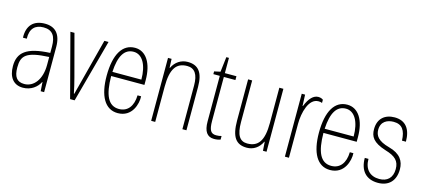

<svg xmlns="http://www.w3.org/2000/svg" viewBox="-54 -1101 3444 1556"><g transform="rotate(15 1668.0 -323.0)"><path d="M165 10C233 10 283 -29 306 -76H308L313 0H342V-378C342 -488 292 -538 206 -538C113 -538 58 -485 62 -382H94C91 -468 134 -506 203 -506C279 -506 308 -459 308 -373V-320C109 -311 43 -252 43 -139C43 -48 85 10 165 10ZM169 -22C106 -22 80 -59 80 -138C80 -236 115 -277 308 -286V-219C308 -96 247 -22 169 -22Z M560 0H598L741 -528H706L599 -117C592 -94 588 -73 582 -51H578C569 -97 559 -136 548 -179L455 -528H421Z M1112 -306C1112 -448 1055 -538 962 -538C857 -538 797 -440 797 -260C797 -92 853 10 961 10C1082 10 1114 -109 1110 -171H1080C1078 -80 1035 -25 962 -25C871 -25 834 -110 833 -267H1112ZM834 -302C841 -438 883 -504 959 -504C1032 -504 1077 -426 1077 -302Z M1240 0H1274V-296C1274 -445 1317 -505 1408 -505C1471 -505 1502 -460 1502 -366V0H1536V-363C1536 -486 1492 -538 1404 -538C1350 -538 1301 -508 1276 -454H1273L1270 -528H1240Z M1769 10C1790 10 1808 7 1823 1V-29C1811 -25 1796 -23 1779 -23C1734 -23 1717 -49 1717 -128V-496H1814V-528H1717V-656H1695L1680 -530L1629 -519V-496H1683V-114C1683 -31 1711 10 1769 10Z M2044 10C2098 10 2144 -19 2170 -74H2173L2178 0H2208V-528H2174V-232C2174 -82 2130 -24 2039 -24C1976 -24 1946 -70 1946 -179V-528H1912V-183C1912 -47 1952 10 2044 10Z M2362 0H2396V-284C2396 -379 2428 -504 2509 -504C2519 -504 2530 -503 2540 -498V-525C2535 -530 2520 -538 2500 -538C2460 -538 2425 -505 2397 -434H2394L2390 -528H2362Z M2893 -306C2893 -448 2836 -538 2743 -538C2638 -538 2578 -440 2578 -260C2578 -92 2634 10 2742 10C2863 10 2895 -109 2891 -171H2861C2859 -80 2816 -25 2743 -25C2652 -25 2615 -110 2614 -267H2893ZM2615 -302C2622 -438 2664 -504 2740 -504C2813 -504 2858 -426 2858 -302Z M3144 10C3236 10 3289 -47 3289 -142C3289 -210 3256 -266 3158 -292C3061 -318 3036 -358 3036 -407C3036 -476 3088 -501 3141 -501C3213 -501 3242 -456 3245 -371H3278C3278 -477 3232 -538 3140 -538C3059 -538 3002 -492 3002 -403C3002 -341 3026 -296 3137 -261C3222 -236 3256 -202 3256 -135C3256 -60 3212 -23 3147 -23C3069 -23 3021 -71 3021 -158H2990C2990 -52 3044 10 3144 10Z"/></g></svg>

Font: Kathrein 37 Thin Condensed
Style: Regular
Weight: 250
Width: 3
Designer: Lazydogs Typefoundry, based on Open Sans by Ascender Corporation
Foundry: Lazydogs Typefoundry
Version: Version 1.003;PS 001.003;hotconv 1.0.88;makeotf.lib2.5.64775